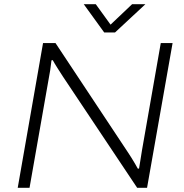

<svg xmlns="http://www.w3.org/2000/svg" viewBox="-20 -890 872 910"><path d="M64 0 184 -686H243L587 -167Q594 -157 602.5 -143Q611 -129 619.5 -115Q628 -101 633 -91H639Q642 -108 645.5 -131Q649 -154 653 -178L742 -686H798L677 0H630L279 -526Q268 -543 253 -566.5Q238 -590 230 -605L224 -604Q222 -584 218 -557.5Q214 -531 210 -512L120 0ZM669 -870 525 -736H474L377 -870H434L515 -758H488L606 -870Z"/></svg>

Font: Archivo SemiExpanded Thin
Style: Italic
Weight: 250
Width: 6
Italic angle: -10°
Designer: Hector Gatti
Foundry: Omnibus-Type
Version: Version 2.001